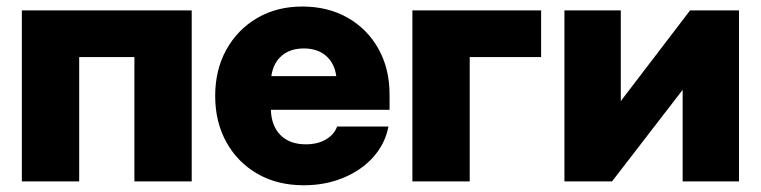

<svg xmlns="http://www.w3.org/2000/svg" viewBox="-20 -547 2294 579"><path d="M558.1 -515.6V0H385.3V-375H218.8V0H45.9V-515.6Z M896 11.7Q816.4 11.7 756.3 -22.9Q696.3 -57.6 662.6 -118.4Q628.9 -179.2 628.9 -257.8Q628.9 -336.4 662.6 -397.2Q696.3 -458 755.6 -492.7Q814.9 -527.3 891.6 -527.3Q969.2 -527.3 1028.6 -493.4Q1087.9 -459.5 1121.3 -399.7Q1154.8 -339.8 1154.8 -261.7V-215.8H796.9Q798.3 -167.5 825.9 -139.6Q853.5 -111.8 902.3 -111.8Q938 -111.8 962.9 -126.5Q987.8 -141.1 996.6 -165.5H1151.4Q1141.6 -113.8 1106 -73.7Q1070.3 -33.7 1015.9 -11Q961.4 11.7 896 11.7ZM798.3 -317.4H994.1Q988.8 -356.4 963.1 -378.7Q937.5 -400.9 896 -400.9Q855 -400.9 829.3 -378.7Q803.7 -356.4 798.3 -317.4Z M1611.8 -515.6V-375H1396.5V0H1223.6V-515.6Z M2208.5 0H2038.6V-275.4H2038.1L1825.7 0H1682.1V-515.6H1852.1V-242.7H1852.5L2061 -515.6H2208.5Z"/></svg>

Font: Inter Display Extra Bold
Style: Regular
Weight: 800
Designer: Rasmus Andersson
Foundry: rsms
Version: Version 4.000;git-4fc901f